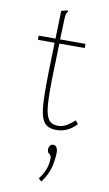

<svg xmlns="http://www.w3.org/2000/svg" viewBox="-95 -631 540 953"><g transform="rotate(10 175.0 -154.5)"><path d="M212 10Q171 10 152 -14.5Q133 -39 128.5 -95.5Q124 -152 126 -248L130 -415H46V-436H131L135 -576L159 -583L167 -584L169 -578Q164 -574 161.5 -567Q159 -560 158 -544L154 -436H282V-415H154L149 -243Q147 -155 151 -105Q155 -55 169.5 -34Q184 -13 215 -12Q240 -11 262.5 -25Q285 -39 301 -54L314 -37Q290 -11 264.5 -0.5Q239 10 212 10ZM185 275 170 262Q194 229 202 203Q210 177 210 155Q210 139 200 133Q190 127 190 112Q190 100 196 92.5Q202 85 211 85Q223 85 229 94.5Q235 104 235 119Q235 152 225.5 192.5Q216 233 185 275Z"/></g></svg>

Font: Inconsolata ExtraCondensed ExtraLight
Style: Regular
Weight: 200
Width: 2
Monospace: yes
Designer: Raph Levien, Cyreal, Brenton Simpson
Foundry: Raph Levien, Cyreal, Google
Version: Version 3.001; ttfautohint (v1.8.2.53-6de2)